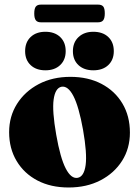

<svg xmlns="http://www.w3.org/2000/svg" viewBox="-20 -820 617 852"><path d="M292.5 -479Q371 -479 430.5 -447.8Q490 -416.5 523.2 -360.8Q556.5 -305 556.5 -231.5Q556.5 -161.5 521.8 -106.5Q487 -51.5 425.8 -19.8Q364.5 12 284.5 12Q205.5 12 146.2 -19Q87 -50 53.8 -105.5Q20.5 -161 20.5 -233.5Q20.5 -303.5 55.5 -359Q90.5 -414.5 151.8 -446.8Q213 -479 292.5 -479ZM325 -31Q353 -36.5 360 -87.5Q367 -138.5 348.5 -244Q330 -347 305.8 -393.8Q281.5 -440.5 252.5 -435Q225 -429 218 -378.2Q211 -327.5 229.5 -222Q247.5 -119 271.8 -72.2Q296 -25.5 325 -31ZM181.5 -508Q140.5 -508 116 -531Q91.5 -554 91.5 -593Q91.5 -632.5 116 -655.8Q140.5 -679 181.5 -679Q222.5 -679 247 -655.8Q271.5 -632.5 271.5 -593Q271.5 -554.5 247 -531.2Q222.5 -508 181.5 -508ZM394 -508Q353 -508 328.2 -531Q303.5 -554 303.5 -593Q303.5 -632 328.5 -655.5Q353.5 -679 394 -679Q436 -679 460.5 -655.8Q485 -632.5 485 -593Q485 -554.5 460.5 -531.2Q436 -508 394 -508ZM132 -760Q132 -782 139 -790.8Q146 -799.5 161 -799.5H415.5Q431 -799.5 438 -791.2Q445 -783 445 -760.5Q445 -739 438 -730Q431 -721 415.5 -721H161Q146 -721 139 -730Q132 -739 132 -760Z"/></svg>

Font: Fraunces 72pt Black
Style: Regular
Weight: 900
Version: Version 1.000;[0bf87f6ff]